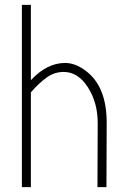

<svg xmlns="http://www.w3.org/2000/svg" viewBox="-20 -770 522 790"><path d="M381 0 382 -264Q382 -348 341.5 -411Q301 -474 242 -474Q204 -474 172.5 -451.5Q141 -429 107 -390V0H70V-750H107V-440Q173 -511 248 -511Q289 -511 331 -480Q419 -416 419 -265L418 0Z"/></svg>

Font: Bubbler One
Style: Regular
Weight: 400
Designer: Brenda Gallo (gbrenda1987@gmail.com)
Foundry: Brenda Gallo
Version: Version 1.003